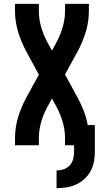

<svg xmlns="http://www.w3.org/2000/svg" viewBox="-20 -755 540 998"><path d="M274 223V131Q293 131 311 125Q329 119 342 105Q355 91 360 72.5Q365 54 365 35V0H318V-37Q318 -79 306 -120.5Q294 -162 274 -199L250 -243L226 -199Q206 -162 194 -120.5Q182 -79 182 -37V0H58V-37Q58 -93 74.5 -147Q91 -201 118 -250L182 -367L118 -485Q91 -534 74.5 -588Q58 -642 58 -698V-735H182V-698Q182 -656 194 -614.5Q206 -573 226 -536L250 -492L274 -536Q294 -573 306 -614.5Q318 -656 318 -698V-735H442V-698Q442 -642 425.5 -588Q409 -534 382 -485L318 -368L382 -250Q401 -216 415 -179.5Q429 -143 436 -105H473V35Q473 61 468 86.5Q463 112 450.5 135Q438 158 418.5 175.5Q399 193 375.5 204Q352 215 326 219Q300 223 274 223Z"/></svg>

Font: Iosevka Term Curly Extrabold
Style: Regular
Weight: 800
Designer: Belleve Invis
Foundry: Belleve Invis
Version: Version 32.3.0